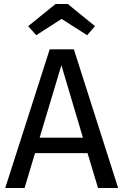

<svg xmlns="http://www.w3.org/2000/svg" viewBox="-20 -934 613 954"><path d="M415 -173H154L102 0H6L227 -689H347L567 0H467ZM392 -250 285 -610 177 -250ZM120 -804 256 -914H317L452 -804L413 -759L286 -840L160 -759Z"/></svg>

Font: Wolseley Sans
Style: Regular
Weight: 400
Designer: Carrois Corporate & Edenspiekermann AG
Foundry: Carrois Corporate GbR & Edenspiekermann AG
Version: Version 4.202